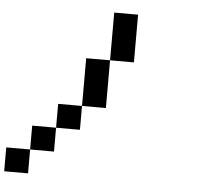

<svg xmlns="http://www.w3.org/2000/svg" viewBox="-58 -939 1116 1002"><g transform="rotate(5 500.0 -437.5)"><path d="M0 0V-125H125V0ZM125 -125V-250H250V-125ZM250 -250V-375H375V-250ZM375 -625H500V-375H375ZM500 -625V-875H625V-625Z"/></g></svg>

Font: GalmuriMono7 Regular
Style: Regular
Weight: 400
Designer: Lee Minseo (quiple)
Version: Version 2.399;hotconv 1.1.1;makeotfexe 2.6.0 DEVELOPMENT